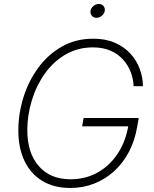

<svg xmlns="http://www.w3.org/2000/svg" viewBox="-20 -931 773 961"><path d="M331.5 9.8Q250 9.8 191.9 -25.4Q133.8 -60.5 102.8 -125.2Q71.8 -189.9 71.8 -277.3Q71.8 -362.3 97.4 -444.1Q123 -525.9 171.9 -592.3Q220.7 -658.7 290 -698Q359.4 -737.3 446.8 -737.3Q508.8 -737.3 555.4 -716.8Q602.1 -696.3 633.1 -662.1Q664.1 -627.9 679.7 -585.4Q695.3 -543 695.3 -499.5H648.9Q647.5 -536.1 634 -570.8Q620.6 -605.5 595.5 -633.3Q570.3 -661.1 532.7 -677.5Q495.1 -693.8 445.3 -693.8Q368.7 -693.8 307.6 -658Q246.6 -622.1 204.1 -562Q161.6 -502 139.2 -428.2Q116.7 -354.5 116.7 -278.8Q116.7 -165.5 174.1 -99.6Q231.4 -33.7 333 -33.7Q407.2 -33.7 467.8 -67.1Q528.3 -100.6 568.8 -161.6Q609.4 -222.7 623 -305.2L637.7 -298.8H391.1L398.4 -340.3H674.3L667 -298.3Q655.3 -228 625.5 -171.4Q595.7 -114.7 551.3 -74.2Q506.8 -33.7 451.2 -12Q395.5 9.8 331.5 9.8ZM462.9 -841.8Q448.2 -841.8 439.7 -852.1Q431.2 -862.3 433.1 -876.5Q435.5 -891.1 447.8 -901.1Q460 -911.1 474.6 -911.1Q489.3 -911.1 497.8 -901.1Q506.3 -891.1 504.4 -876.5Q502 -862.3 489.7 -852.1Q477.5 -841.8 462.9 -841.8Z"/></svg>

Font: Inter 17pt ExtraLight
Style: Italic
Weight: 250
Italic angle: -9.3988°
Version: Version 4.001;git-66647c0bb